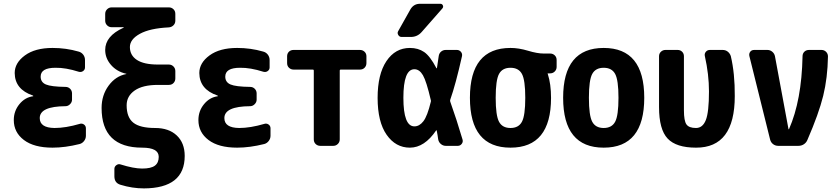

<svg xmlns="http://www.w3.org/2000/svg" viewBox="-20 -790 4540 1040"><path d="M412.1 -119.1Q423.8 -123 434.6 -115.7Q445.3 -108.4 445.3 -94.7V-54.7Q445.3 -39.1 435.5 -26.4Q425.8 -13.7 411.1 -9.8Q333 9.8 264.6 9.8Q164.1 9.8 109.4 -31.7Q54.7 -73.2 54.7 -139.6Q54.7 -188.5 85 -225.6Q115.2 -262.7 159.2 -268.6Q160.2 -268.6 160.2 -269.5Q160.2 -271.5 158.2 -272.5Q60.5 -305.7 59.6 -394.5Q59.6 -449.2 114.7 -489.7Q169.9 -530.3 264.6 -530.3Q337.9 -530.3 405.3 -510.7Q420.9 -506.8 430.7 -494.1Q440.4 -481.4 440.4 -464.8V-424.8Q440.4 -412.1 429.7 -404.8Q418.9 -397.5 406.2 -401.4Q335.9 -423.8 280.3 -422.9Q200.2 -422.9 200.2 -375Q200.2 -344.7 228.5 -332.5Q256.8 -320.3 335 -319.3Q349.6 -319.3 359.9 -309.1Q370.1 -298.8 370.1 -284.2V-250Q370.1 -236.3 359.4 -225.6Q348.6 -214.8 335 -214.8Q195.3 -213.9 195.3 -150.4Q195.3 -97.7 275.4 -96.7Q335.9 -96.7 412.1 -119.1Z M820.3 -96.7Q894.5 -96.7 937.5 -56.2Q980.5 -15.6 980.5 54.7Q980.5 229.5 759.8 230.5Q696.3 230.5 632.8 210.9Q599.6 201.2 599.6 165V125Q599.6 112.3 610.4 104.5Q621.1 96.7 632.8 100.6Q704.1 123 750 123Q797.9 123 818.8 107.4Q839.8 91.8 839.8 59.6Q839.8 9.8 750 9.8Q530.3 9.8 530.3 -205.1Q530.3 -274.4 568.4 -326.2Q606.4 -377.9 663.1 -388.7Q665 -388.7 665 -389.6Q665 -390.6 663.1 -390.6Q612.3 -402.3 581.1 -438.5Q549.8 -474.6 549.8 -519.5Q549.8 -594.7 648.4 -639.6Q650.4 -639.6 650.4 -641.6Q650.4 -642.6 649.4 -642.6H585Q570.3 -642.6 560.1 -652.8Q549.8 -663.1 549.8 -677.7V-714.8Q549.8 -729.5 560.1 -739.7Q570.3 -750 585 -750H894.5Q909.2 -750 919.4 -740.2Q929.7 -730.5 929.7 -714.8V-677.7Q929.7 -663.1 919.4 -652.8Q909.2 -642.6 893.6 -641.6Q792 -636.7 737.8 -606.9Q683.6 -577.1 683.6 -535.2Q683.6 -490.2 721.7 -465.3Q759.8 -440.4 835 -440.4H894.5Q909.2 -440.4 919.4 -430.2Q929.7 -419.9 929.7 -405.3V-365.2Q929.7 -350.6 919.9 -340.3Q910.2 -330.1 894.5 -330.1H835Q752.9 -330.1 709.5 -299.8Q666 -269.5 666 -219.7Q666 -154.3 702.1 -125.5Q738.3 -96.7 820.3 -96.7Z M1412.1 -119.1Q1423.8 -123 1434.6 -115.7Q1445.3 -108.4 1445.3 -94.7V-54.7Q1445.3 -39.1 1435.5 -26.4Q1425.8 -13.7 1411.1 -9.8Q1333 9.8 1264.6 9.8Q1164.1 9.8 1109.4 -31.7Q1054.7 -73.2 1054.7 -139.6Q1054.7 -188.5 1085 -225.6Q1115.2 -262.7 1159.2 -268.6Q1160.2 -268.6 1160.2 -269.5Q1160.2 -271.5 1158.2 -272.5Q1060.5 -305.7 1059.6 -394.5Q1059.6 -449.2 1114.7 -489.7Q1169.9 -530.3 1264.6 -530.3Q1337.9 -530.3 1405.3 -510.7Q1420.9 -506.8 1430.7 -494.1Q1440.4 -481.4 1440.4 -464.8V-424.8Q1440.4 -412.1 1429.7 -404.8Q1418.9 -397.5 1406.2 -401.4Q1335.9 -423.8 1280.3 -422.9Q1200.2 -422.9 1200.2 -375Q1200.2 -344.7 1228.5 -332.5Q1256.8 -320.3 1335 -319.3Q1349.6 -319.3 1359.9 -309.1Q1370.1 -298.8 1370.1 -284.2V-250Q1370.1 -236.3 1359.4 -225.6Q1348.6 -214.8 1335 -214.8Q1195.3 -213.9 1195.3 -150.4Q1195.3 -97.7 1275.4 -96.7Q1335.9 -96.7 1412.1 -119.1Z M1929.7 -519.5Q1944.3 -519.5 1954.6 -509.8Q1964.8 -500 1964.8 -485.4V-448.2Q1964.8 -433.6 1955.1 -423.3Q1945.3 -413.1 1929.7 -413.1H1825.2Q1820.3 -413.1 1820.3 -408.2V-35.2Q1820.3 -20.5 1810.1 -10.3Q1799.8 0 1785.2 0H1714.8Q1700.2 0 1689.9 -9.8Q1679.7 -19.5 1679.7 -35.2V-408.2Q1679.7 -413.1 1674.8 -413.1H1570.3Q1555.7 -413.1 1545.4 -422.9Q1535.2 -432.6 1535.2 -448.2V-485.4Q1535.2 -500 1544.9 -509.8Q1554.7 -519.5 1570.3 -519.5Z M2254.9 -769.5H2365.2Q2375 -769.5 2378.9 -760.7Q2382.8 -752 2376 -744.1L2263.7 -616.2Q2240.2 -589.8 2205.1 -589.8H2155.3Q2143.6 -589.8 2137.2 -600.6Q2130.9 -611.3 2136.7 -621.1L2203.1 -739.3Q2220.7 -769.5 2254.9 -769.5ZM2313.5 -238.3Q2315.4 -243.2 2313.5 -248Q2290 -349.6 2271 -382.3Q2252 -415 2224.6 -415Q2165 -415 2165 -260.3Q2165 -105.5 2224.6 -105.5Q2252 -105.5 2273.4 -133.3Q2294.9 -161.1 2313.5 -238.3ZM2418.9 -239.3Q2453.1 -143.6 2485.4 -34.2Q2489.3 -21.5 2481 -10.7Q2472.7 0 2460 0H2394.5Q2379.9 0 2368.2 -9.8Q2356.4 -19.5 2353.5 -35.2Q2352.5 -42 2350.1 -58.1Q2347.7 -74.2 2345.7 -82Q2345.7 -83 2344.7 -84Q2343.8 -85 2342.8 -84Q2279.3 9.8 2200.2 9.8Q2123 9.8 2074.2 -60.1Q2025.4 -129.9 2025.4 -259.8Q2025.4 -387.7 2073.2 -459Q2121.1 -530.3 2200.2 -530.3Q2245.1 -530.3 2277.3 -508.3Q2309.6 -486.3 2343.8 -420.9Q2344.7 -419.9 2345.7 -419.9Q2346.7 -419.9 2346.7 -420.9Q2350.6 -448.2 2356.4 -486.3Q2358.4 -501 2369.1 -510.3Q2379.9 -519.5 2394.5 -519.5H2455.1Q2467.8 -519.5 2476.6 -509.3Q2485.4 -499 2482.4 -485.4Q2448.2 -333 2418.9 -250Q2417 -244.1 2418.9 -239.3Z M2683.1 -130.4Q2701.2 -96.7 2745.1 -96.7Q2789.1 -96.7 2807.1 -130.4Q2825.2 -164.1 2825.2 -260.3Q2825.2 -356.4 2807.1 -389.6Q2789.1 -422.9 2745.1 -422.9Q2701.2 -422.9 2683.1 -389.6Q2665 -356.4 2665 -260.3Q2665 -164.1 2683.1 -130.4ZM2960 -500Q2974.6 -500 2984.9 -490.2Q2995.1 -480.5 2995.1 -464.8V-427.7Q2995.1 -413.1 2984.9 -402.8Q2974.6 -392.6 2960 -392.6H2947.3Q2946.3 -392.6 2946.3 -391.6V-390.6Q2947.3 -389.6 2947.3 -388.7Q2964.8 -335 2964.8 -259.8Q2964.8 9.8 2745.1 9.8Q2525.4 9.8 2525.4 -260.3Q2525.4 -530.3 2745.1 -530.3Q2790 -530.3 2840.3 -515.1Q2890.6 -500 2924.8 -500Z M3188 -130.4Q3206.1 -96.7 3250 -96.7Q3293.9 -96.7 3312 -130.4Q3330.1 -164.1 3330.1 -260.3Q3330.1 -356.4 3312 -389.6Q3293.9 -422.9 3250 -422.9Q3206.1 -422.9 3188 -389.6Q3169.9 -356.4 3169.9 -260.3Q3169.9 -164.1 3188 -130.4ZM3030.3 -260.3Q3030.3 -530.3 3250 -530.3Q3469.7 -530.3 3469.7 -260.3Q3469.7 9.8 3250 9.8Q3030.3 9.8 3030.3 -260.3Z M3894.5 -519.5Q3910.2 -519.5 3921.9 -510.3Q3933.6 -501 3938.5 -486.3Q3960.9 -391.6 3960 -269.5Q3960 10.7 3750 9.8Q3642.6 9.8 3596.2 -39.6Q3549.8 -88.9 3549.8 -210V-485.4Q3549.8 -500 3560.1 -509.8Q3570.3 -519.5 3585 -519.5H3650.4Q3665 -519.5 3674.8 -509.8Q3684.6 -500 3684.6 -485.4V-192.4Q3684.6 -135.7 3698.2 -116.2Q3711.9 -96.7 3750 -96.7Q3786.1 -96.7 3803.2 -139.6Q3820.3 -182.6 3820.3 -294.9Q3820.3 -386.7 3797.9 -486.3Q3794.9 -499 3803.2 -509.3Q3811.5 -519.5 3825.2 -519.5Z M4429.7 -519.5Q4444.3 -519.5 4454.6 -509.3Q4464.8 -499 4464.8 -484.4Q4462.9 -368.2 4439 -271Q4415 -173.8 4353.5 -32.2Q4347.7 -17.6 4334.5 -8.8Q4321.3 0 4304.7 0H4195.3Q4179.7 0 4167.5 -9.3Q4155.3 -18.6 4151.4 -34.2L4039.1 -486.3Q4036.1 -499 4043.5 -509.3Q4050.8 -519.5 4065.4 -519.5H4136.7Q4151.4 -519.5 4163.1 -509.8Q4174.8 -500 4177.7 -485.4L4251 -90.8Q4251 -89.8 4252 -89.8Q4253.9 -89.8 4253.9 -90.8Q4322.3 -246.1 4327.1 -485.4Q4327.1 -500 4336.9 -509.8Q4346.7 -519.5 4362.3 -519.5Z"/></svg>

Font: Rounded-L Mgen+ 1m bold
Style: Bold
Weight: 700
Designer: [Source Han Sans]
Ryoko NISHIZUKA  (kana & ideographs); Paul D. Hunt (Latin, Greek & Cyrillic); Wenlong ZHANG  (bopomofo
Version: Version 1.059.20150602